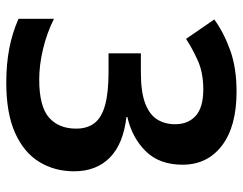

<svg xmlns="http://www.w3.org/2000/svg" viewBox="-101 -663 774 612"><g transform="rotate(90 286.0 -357.0)"><path d="M505 -552Q505 -478 462 -434.5Q419 -391 353 -376V-373Q439 -363 482.5 -320Q526 -277 526 -206Q526 -144 496 -95Q466 -46 403.5 -18Q341 10 243 10Q185 10 135 0.5Q85 -9 40 -29V-142Q86 -119 137 -107Q188 -95 233 -95Q319 -95 354.5 -126Q390 -157 390 -213Q390 -248 372.5 -271Q355 -294 315 -305Q275 -316 209 -316H150V-419H210Q274 -419 310 -433Q346 -447 361 -471.5Q376 -496 376 -528Q376 -570 349 -594Q322 -618 265 -618Q212 -618 173 -600.5Q134 -583 104 -563L42 -653Q83 -683 139.5 -703.5Q196 -724 272 -724Q383 -724 444 -677.5Q505 -631 505 -552Z"/></g></svg>

Font: Noto Sans Kawi SemiBold
Style: Regular
Weight: 600
Designer: Fadhl Haqq
Version: Version 1.000